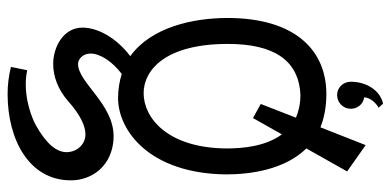

<svg xmlns="http://www.w3.org/2000/svg" viewBox="-288 -455 1053 518"><g transform="rotate(90 239.0 -195.5)"><path d="M442 -605 371 -655 323 -533C298 -543 268 -549 233 -549C117 -549 28 -467 28 -282C28 -189 53 -76 131 -20C81 18 54 68 54 109C54 161 107 188 152 188C186 188 221 175 252 148C289 115 319 101 342 101C370 101 390 125 390 152C390 178 369 206 317 235C317 235 269 262 207 262C195 262 182 261 169 258L160 302C184 308 209 311 233 311C359 311 466 251 466 141C466 130 465 120 462 109C447 53 399 25 347 25C260 25 202 121 152 121C140 121 124 109 124 87C124 61 146 28 179 3C198 9 220 13 244 13C331 13 448 -71 450 -279C450 -345 437 -437 380 -495ZM380 -280C379 -120 297 -56 231 -56C169 -56 98 -114 98 -283C98 -406 141 -475 236 -479C260 -479 280 -474 297 -467L260 -372L298 -351L342 -429C375 -385 380 -321 380 -280ZM200 -615C200 -594 216 -578 236 -578C256 -578 273 -594 273 -615C273 -633 260 -649 242 -651C243 -667 256 -682 270 -690L259 -702C220 -693 200 -653 200 -615Z"/></g></svg>

Font: Englebert
Style: Regular
Weight: 400
Designer: Astigmatic (AOETI)
Foundry: Astigmatic (AOETI)
Version: Version 1.000